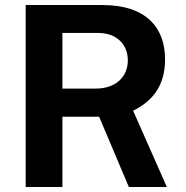

<svg xmlns="http://www.w3.org/2000/svg" viewBox="-20 -743 740 763"><path d="M643 0 509 -303C577 -337 636 -393 636 -507C636 -634 560 -723 387 -723H82V0H228V-279H374L492 0ZM361 -391H228V-612H372C439 -612 488 -570 488 -503C488 -437 439 -391 361 -391Z"/></svg>

Font: United Sans
Style: Bold
Weight: 700
Designer: Pablo Impallari, Rodrigo Fuenzalida (Modified by Dan O. Williams)
Version: Version 1.000;PS 001.000;hotconv 1.0.88;makeotf.lib2.5.64775